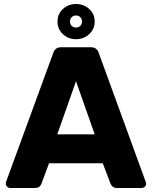

<svg xmlns="http://www.w3.org/2000/svg" viewBox="-20 -935 756 955"><path d="M30 0Q22 0 15.5 -6.5Q9 -13 9 -21Q9 -26 10 -30L245 -672Q248 -683 257.5 -691.5Q267 -700 284 -700H432Q449 -700 458.5 -691.5Q468 -683 471 -672L705 -30Q707 -26 707 -21Q707 -13 700.5 -6.5Q694 0 685 0H562Q547 0 539.5 -7.5Q532 -15 530 -21L491 -123H224L186 -21Q184 -15 177 -7.5Q170 0 153 0ZM265 -267H451L358 -531ZM358 -740Q320 -740 293 -765Q266 -790 266 -828Q266 -866 293 -890.5Q320 -915 358 -915Q396 -915 423.5 -890.5Q451 -866 451 -828Q451 -790 423.5 -765Q396 -740 358 -740ZM358 -798Q371 -798 379.5 -806.5Q388 -815 388 -828Q388 -841 379.5 -849.5Q371 -858 358 -858Q345 -858 336.5 -849.5Q328 -841 328 -828Q328 -815 336.5 -806.5Q345 -798 358 -798Z"/></svg>

Font: Rubik Light
Style: Bold
Weight: 700
Version: Version 2.104